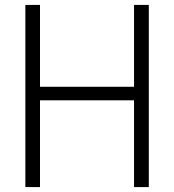

<svg xmlns="http://www.w3.org/2000/svg" viewBox="-20 -760 707 780"><path d="M83 0V-740H142.5V-407.5H524.5V-740H584.5V0H524.5V-352.5H142.5V0Z"/></svg>

Font: Encode Sans Semi Condensed Light
Style: Regular
Weight: 300
Width: 4
Designer: Multiple Designers
Foundry: Impallari Type
Version: Version 2.000